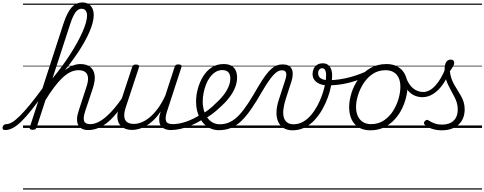

<svg xmlns="http://www.w3.org/2000/svg" viewBox="-187 -1039 3934 1559"><path d="M-146 17Q-159 17 -163.5 9.5Q-168 2 -166 -7Q-164 -16 -156.5 -23.5Q-149 -31 -137 -31Q-114 -31 -87.5 -47Q-61 -63 -25.5 -98Q10 -133 57.5 -191Q105 -249 168 -335Q178 -348 184.5 -343Q191 -338 191.5 -324Q192 -310 182 -297Q118 -208 70 -147.5Q22 -87 -15.5 -51Q-53 -15 -84.5 1Q-116 17 -146 17ZM529 17Q500 17 479 6.5Q458 -4 448 -24Q438 -44 438.5 -73Q439 -102 452 -140L517 -340Q530 -380 527.5 -409Q525 -438 506 -453.5Q487 -469 449 -469Q416 -469 383.5 -453Q351 -437 318 -405.5Q285 -374 250 -327Q215 -280 177 -218L162 -246Q206 -319 246 -370.5Q286 -422 323.5 -455Q361 -488 396.5 -503.5Q432 -519 465 -519Q513 -519 543.5 -497Q574 -475 581 -431.5Q588 -388 567 -323L504 -134Q487 -81 496 -56Q505 -31 545 -31Q554 -31 558 -23.5Q562 -16 560.5 -7Q559 2 551.5 9.5Q544 17 529 17ZM78 15Q66 15 59 10.5Q52 6 55 -6L329 -849Q358 -938 394.5 -978.5Q431 -1019 482 -1019Q511 -1019 531.5 -1006.5Q552 -994 563 -971Q574 -948 574 -916Q574 -889 565.5 -855.5Q557 -822 541 -784Q525 -746 501.5 -703.5Q478 -661 447.5 -615Q417 -569 381 -521.5Q345 -474 303 -425Q261 -376 215 -327L110 -4Q106 6 99 10.5Q92 15 78 15ZM239 -402Q280 -452 317 -502Q354 -552 385 -601Q416 -650 441 -695.5Q466 -741 483.5 -781Q501 -821 510.5 -855Q520 -889 520 -913Q520 -931 514.5 -943Q509 -955 499.5 -961.5Q490 -968 475 -968Q457 -968 441 -955Q425 -942 410.5 -913.5Q396 -885 381 -838ZM0 490H676V500H0ZM0 -20H676V0H0ZM0 -505H676V-500H0ZM0 -1010H676V-1000H0Z M530 17Q519 17 514.5 9.5Q510 2 511.5 -7Q513 -16 521.5 -23.5Q530 -31 545 -31Q576 -31 608.5 -46.5Q641 -62 675 -91.5Q709 -121 744 -162.5Q779 -204 814 -257Q821 -268 830 -266.5Q839 -265 843.5 -257Q848 -249 842 -239Q805 -178 767.5 -130Q730 -82 691.5 -49.5Q653 -17 612.5 0Q572 17 530 17ZM676 490V500ZM676 -20V0ZM676 -505V-500ZM676 -1010V-1000Z M887 16Q840 16 808 -5Q776 -26 768 -68.5Q760 -111 781 -176L886 -494Q890 -506 896.5 -510.5Q903 -515 916 -515Q933 -515 939 -509Q945 -503 941 -491L834 -167Q820 -125 822 -94.5Q824 -64 843.5 -48.5Q863 -33 901 -33Q929 -33 961.5 -45.5Q994 -58 1027.5 -85.5Q1061 -113 1093.5 -156.5Q1126 -200 1155 -262L1231 -496Q1235 -508 1241 -512Q1247 -516 1261 -516Q1277 -516 1283.5 -510.5Q1290 -505 1286 -493L1169 -134Q1152 -81 1161.5 -56Q1171 -31 1216 -31Q1226 -31 1229.5 -23.5Q1233 -16 1231.5 -7Q1230 2 1222 9.5Q1214 17 1200 17Q1174 17 1154.5 9.5Q1135 2 1123 -12Q1111 -26 1107.5 -47Q1104 -68 1107 -94L1118 -135Q1090 -92 1059.5 -63Q1029 -34 998.5 -16.5Q968 1 939.5 8.5Q911 16 887 16ZM676 490H1347V500H676ZM676 -20H1347V0H676ZM676 -505H1347V-500H676ZM676 -1010H1347V-1000H676Z M1199 17Q1187 17 1183 9.5Q1179 2 1182 -7Q1185 -16 1194 -23.5Q1203 -31 1215 -31Q1265 -31 1324 -51Q1383 -71 1443 -110Q1450 -115 1457 -111.5Q1464 -108 1468 -100.5Q1472 -93 1471 -84.5Q1470 -76 1463 -72Q1415 -42 1368.5 -22Q1322 -2 1279 7.5Q1236 17 1199 17ZM1346 490V500ZM1346 -20V0ZM1346 -505V-500ZM1346 -1010V-1000Z M1441 -105Q1475 -124 1507 -148.5Q1539 -173 1565 -200Q1600 -231 1626 -264Q1652 -297 1667.5 -332Q1683 -367 1683 -402Q1683 -435 1667 -452.5Q1651 -470 1617 -470Q1607 -470 1602.5 -477Q1598 -484 1599.5 -494Q1601 -504 1608.5 -511.5Q1616 -519 1629 -519Q1668 -519 1692 -505Q1716 -491 1727 -466.5Q1738 -442 1738 -410Q1738 -367 1720.5 -325Q1703 -283 1671.5 -243Q1640 -203 1598 -166Q1568 -137 1533 -111.5Q1498 -86 1461 -65ZM1347 490H1791V500H1347ZM1347 -20H1791V0H1347ZM1347 -505H1791V-500H1347ZM1347 -1010H1791V-1000H1347Z M1590 18Q1558 18 1529.5 7Q1501 -4 1478.5 -24.5Q1456 -45 1439.5 -73.5Q1423 -102 1414 -137.5Q1405 -173 1405 -214Q1405 -265 1419.5 -318.5Q1434 -372 1461.5 -417.5Q1489 -463 1531 -491Q1573 -519 1629 -519Q1639 -519 1642.5 -511.5Q1646 -504 1644 -494Q1642 -484 1635 -477Q1628 -470 1618 -470Q1587 -470 1561.5 -453.5Q1536 -437 1516.5 -410Q1497 -383 1484.5 -349.5Q1472 -316 1465.5 -281.5Q1459 -247 1459 -216Q1459 -176 1469 -141.5Q1479 -107 1497.5 -82Q1516 -57 1541.5 -43.5Q1567 -30 1598 -30Q1645 -30 1684 -50Q1723 -70 1758.5 -109Q1794 -148 1830 -203.5Q1866 -259 1907 -331Q1941 -389 1968 -425.5Q1995 -462 2018 -481.5Q2041 -501 2062 -508.5Q2083 -516 2106 -516Q2117 -516 2121.5 -509Q2126 -502 2124.5 -492.5Q2123 -483 2116 -475.5Q2109 -468 2098 -468Q2083 -468 2067 -458.5Q2051 -449 2032.5 -429Q2014 -409 1992 -377Q1970 -345 1943 -299Q1898 -220 1857.5 -160.5Q1817 -101 1777 -61Q1737 -21 1691.5 -1.5Q1646 18 1590 18ZM1791 490H1916V500H1791ZM1791 -20H1916V0H1791ZM1791 -505H1916V-500H1791ZM1791 -1010H1916V-1000H1791Z M2188 19Q2146 19 2116.5 1Q2087 -17 2072 -50Q2057 -83 2058 -128.5Q2059 -174 2077 -229L2129 -389Q2142 -429 2136 -448.5Q2130 -468 2103 -468Q2092 -468 2087 -475.5Q2082 -483 2083 -492.5Q2084 -502 2091 -509Q2098 -516 2110 -516Q2136 -516 2154 -507Q2172 -498 2181 -480.5Q2190 -463 2190 -437.5Q2190 -412 2180 -380L2132 -231Q2119 -190 2114.5 -153.5Q2110 -117 2116.5 -89.5Q2123 -62 2143 -46Q2163 -30 2197 -30Q2238 -30 2273.5 -50Q2309 -70 2338 -104Q2367 -138 2390 -180.5Q2413 -223 2428.5 -268Q2444 -313 2452.5 -354.5Q2461 -396 2461 -428Q2461 -448 2457 -460.5Q2453 -473 2446 -479Q2439 -485 2430 -485Q2416 -485 2411 -495Q2406 -505 2412 -515Q2418 -525 2435 -525Q2458 -525 2474.5 -513.5Q2491 -502 2500.5 -480Q2510 -458 2510 -424Q2510 -389 2501.5 -343.5Q2493 -298 2475 -248Q2457 -198 2430 -150.5Q2403 -103 2367.5 -64.5Q2332 -26 2287 -3.5Q2242 19 2188 19ZM1916 490H2558V500H1916ZM1916 -20H2558V0H1916ZM1916 -505H2558V-500H1916ZM1916 -1010H2558V-1000H1916Z M2475 -346Q2437 -346 2409 -357.5Q2381 -369 2366 -390Q2351 -411 2351 -438Q2351 -461 2360 -480.5Q2369 -500 2387.5 -512.5Q2406 -525 2435 -525Q2449 -525 2451.5 -515Q2454 -505 2449 -495Q2444 -485 2430 -485Q2414 -485 2405 -473.5Q2396 -462 2396 -444Q2396 -417 2418 -402.5Q2440 -388 2479 -388Q2524 -388 2568.5 -394.5Q2613 -401 2656 -412.5Q2699 -424 2740.5 -440Q2782 -456 2821 -475Q2835 -481 2840.5 -474Q2846 -467 2844.5 -455.5Q2843 -444 2832 -439Q2776 -410 2718 -389Q2660 -368 2599.5 -357Q2539 -346 2475 -346ZM2558 490H2577V500H2558ZM2558 -20H2577V0H2558ZM2558 -505H2577V-500H2558ZM2558 -1010H2577V-1000H2558Z M2820 19Q2764 19 2725.5 -4.5Q2687 -28 2667.5 -70.5Q2648 -113 2648 -168Q2648 -223 2667 -284Q2686 -345 2724 -398.5Q2762 -452 2819 -485.5Q2876 -519 2952 -519Q3006 -519 3044 -496.5Q3082 -474 3102 -433.5Q3122 -393 3122 -339Q3122 -298 3110.5 -249.5Q3099 -201 3075.5 -153.5Q3052 -106 3015.5 -67Q2979 -28 2930.5 -4.5Q2882 19 2820 19ZM2826 -31Q2885 -31 2930 -61Q2975 -91 3004.5 -138Q3034 -185 3049 -237Q3064 -289 3064 -334Q3064 -376 3050.5 -406Q3037 -436 3010 -452.5Q2983 -469 2944 -469Q2886 -469 2841.5 -440Q2797 -411 2766.5 -364.5Q2736 -318 2720 -266.5Q2704 -215 2704 -170Q2704 -128 2718.5 -96.5Q2733 -65 2760 -48Q2787 -31 2826 -31ZM2576 490H3177V500H2576ZM2576 -20H3177V0H2576ZM2576 -505H3177V-500H2576ZM2576 -1010H3177V-1000H2576Z M3243 -250Q3206 -250 3174 -265.5Q3142 -281 3117 -314.5Q3092 -348 3074 -401Q3071 -413 3078 -420.5Q3085 -428 3094.5 -428Q3104 -428 3108 -416Q3130 -352 3167 -322Q3204 -292 3249 -292Q3300 -292 3347.5 -343.5Q3395 -395 3430 -484Q3434 -493 3441 -494.5Q3448 -496 3455 -493Q3462 -490 3465.5 -482.5Q3469 -475 3465 -463Q3440 -396 3405 -348.5Q3370 -301 3329 -275.5Q3288 -250 3243 -250ZM3178 490V500ZM3178 -20V0ZM3178 -505V-500ZM3178 -1010V-1000Z M3400 19Q3356 19 3319.5 6.5Q3283 -6 3263 -25Q3255 -32 3255 -40Q3255 -48 3264 -57Q3273 -66 3280 -66Q3287 -66 3298 -58Q3318 -45 3344.5 -36Q3371 -27 3401 -27Q3463 -27 3496.5 -59.5Q3530 -92 3530 -151Q3530 -179 3522.5 -204Q3515 -229 3502.5 -253Q3490 -277 3476.5 -301.5Q3463 -326 3450.5 -352.5Q3438 -379 3430.5 -408.5Q3423 -438 3423 -473Q3423 -514 3435.5 -534.5Q3448 -555 3474 -555Q3489 -555 3495 -547Q3501 -539 3501 -530Q3501 -517 3493.5 -502.5Q3486 -488 3466 -461Q3469 -429 3478.5 -402Q3488 -375 3501.5 -351Q3515 -327 3529.5 -304.5Q3544 -282 3557 -258.5Q3570 -235 3578 -209Q3586 -183 3586 -151Q3586 -72 3535.5 -26.5Q3485 19 3400 19ZM3177 490H3727V500H3177ZM3177 -20H3727V0H3177ZM3177 -505H3727V-500H3177ZM3177 -1010H3727V-1000H3177Z"/></svg>

Font: Playwrite MX Guides
Style: Regular
Weight: 400
Designer: Veronika Burian, José Scaglione
Foundry: TypeTogether
Version: Version 1.003